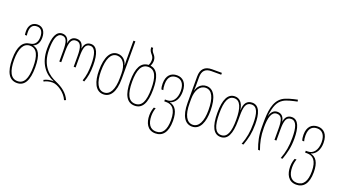

<svg xmlns="http://www.w3.org/2000/svg" viewBox="-75 -1477 4313 2434"><g transform="rotate(20 2082.0 -260.0)"><path d="M198 250C300 250 351 163 351 -14C351 -189 305 -252 232 -268V-270C284 -290 306 -338 306 -400C306 -477 270 -537 196 -537C126 -537 83 -488 83 -409C83 -388 85 -372 87 -358H113C110 -373 109 -389 109 -409C109 -480 141 -512 196 -512C256 -512 280 -462 280 -399C280 -331 250 -284 187 -277C92 -266 40 -189 40 -16C40 160 94 250 198 250ZM197 225C107 225 66 138 66 -16C66 -164 108 -252 196 -252C292 -252 325 -158 325 -15C325 146 284 225 197 225Z M836 250 860 240C823 157 753 104 660 64C559 21 438 -68 438 -290C438 -425 462 -512 531 -512C597 -512 612 -453 612 -334V-190H638V-334C638 -453 657 -512 722 -512C787 -512 806 -453 806 -334V-190H832V-334C832 -453 847 -512 914 -512C982 -512 1006 -425 1006 -291C1006 -205 997 -137 972 -67L995 -60C1022 -132 1033 -198 1033 -291C1033 -448 996 -537 916 -537C857 -537 828 -497 820 -442H818C810 -497 782 -537 722 -537C662 -537 634 -497 626 -442H624C616 -497 587 -537 529 -537C448 -537 411 -448 411 -290C411 -88 513 25 630 69V70C584 68 537 78 502 98L511 117C541 99 583 89 625 89C692 89 800 161 836 250Z M1277 10C1368 10 1431 -71 1431 -256V-760H1405V-497C1405 -475 1406 -454 1407 -429H1405C1394 -479 1351 -537 1276 -537C1179 -537 1123 -440 1123 -256C1123 -111 1166 10 1277 10ZM1277 -15C1195 -15 1150 -106 1150 -256C1150 -424 1194 -512 1277 -512C1357 -512 1405 -432 1405 -315V-257C1405 -104 1359 -15 1277 -15Z M1717 -536C1729 -560 1735 -583 1735 -608C1735 -647 1719 -669 1701 -690C1685 -709 1671 -728 1671 -760H1645C1645 -717 1664 -695 1682 -674C1697 -656 1708 -639 1708 -608C1708 -584 1704 -559 1691 -537C1589 -533 1541 -441 1541 -266C1541 -80 1595 10 1699 10C1801 10 1852 -77 1852 -264C1852 -423 1815 -524 1717 -536ZM1698 -15C1608 -15 1567 -102 1567 -266C1567 -424 1605 -512 1697 -512C1793 -512 1826 -418 1826 -265C1826 -94 1786 -15 1698 -15Z M2066 250C2162 250 2224 181 2224 26C2224 -105 2181 -168 2107 -183V-185C2174 -204 2213 -275 2213 -365C2213 -488 2150 -537 2077 -537C1996 -537 1938 -488 1938 -377C1938 -348 1942 -319 1950 -300H1975C1969 -317 1965 -345 1965 -377C1965 -485 2020 -512 2077 -512C2138 -512 2187 -468 2187 -365C2187 -260 2136 -196 2064 -196H2035V-171H2062C2137 -171 2197 -126 2197 25C2197 156 2153 225 2066 225C1987 225 1945 164 1944 58C1944 7 1955 -30 1963 -51H1938C1931 -34 1917 8 1917 58C1917 159 1958 250 2066 250Z M2473 10C2584 10 2627 -111 2627 -256C2627 -440 2571 -537 2474 -537C2399 -537 2356 -479 2345 -429H2343C2344 -454 2345 -475 2345 -497V-610C2345 -691 2382 -735 2465 -735H2598V-760H2465C2368 -760 2319 -709 2319 -610V-256C2319 -71 2382 10 2473 10ZM2473 -15C2391 -15 2345 -104 2345 -257V-315C2345 -432 2393 -512 2473 -512C2556 -512 2600 -424 2600 -256C2600 -106 2555 -15 2473 -15Z M2859 10C2952 10 2998 -77 2998 -264V-324C2998 -443 3013 -512 3090 -512C3168 -512 3192 -429 3192 -291C3192 -178 3177 -95 3141 0H3166C3200 -98 3219 -173 3219 -291C3219 -432 3188 -537 3091 -537C3022 -537 2983 -490 2982 -396H2980C2965 -498 2916 -537 2858 -537C2762 -537 2717 -444 2717 -266C2717 -77 2766 10 2859 10ZM2858 -15C2779 -15 2743 -94 2743 -266C2743 -424 2776 -512 2858 -512C2937 -512 2972 -424 2972 -265C2972 -94 2937 -15 2858 -15Z M3363 0H3388C3354 -96 3336 -175 3336 -291C3336 -425 3360 -512 3431 -512C3500 -512 3515 -453 3515 -334V-190H3541V-334C3541 -453 3556 -512 3625 -512C3695 -512 3719 -429 3719 -291C3719 -178 3704 -95 3668 0H3693C3727 -98 3747 -173 3747 -291C3747 -432 3715 -537 3626 -537C3565 -537 3537 -497 3529 -442H3527C3519 -497 3490 -537 3431 -537C3394 -537 3356 -520 3334 -449H3332C3350 -583 3377 -647 3443 -689C3488 -718 3575 -735 3625 -746L3620 -770C3548 -755 3467 -735 3423 -705C3323 -637 3309 -499 3309 -342V-291C3309 -170 3329 -92 3363 0Z M3966 250C4062 250 4124 181 4124 26C4124 -105 4081 -168 4007 -183V-185C4074 -204 4113 -275 4113 -365C4113 -488 4050 -537 3977 -537C3896 -537 3838 -488 3838 -377C3838 -348 3842 -319 3850 -300H3875C3869 -317 3865 -345 3865 -377C3865 -485 3920 -512 3977 -512C4038 -512 4087 -468 4087 -365C4087 -260 4036 -196 3964 -196H3935V-171H3962C4037 -171 4097 -126 4097 25C4097 156 4053 225 3966 225C3887 225 3845 164 3844 58C3844 7 3855 -30 3863 -51H3838C3831 -34 3817 8 3817 58C3817 159 3858 250 3966 250Z"/></g></svg>

Font: Noto Sans Georgian ExtraCondensed Thin
Style: Regular
Weight: 100
Width: 2
Designer: Monotype Design Team, Akaki Razmadze
Foundry: Google LLC
Version: Version 2.005